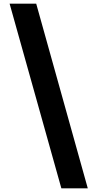

<svg xmlns="http://www.w3.org/2000/svg" viewBox="-20 -853 528 1039"><path d="M32 -833H176L455 166H312Z"/></svg>

Font: Noto Sans Devanagari ExtraBold
Style: Regular
Weight: 800
Version: Version 2.003